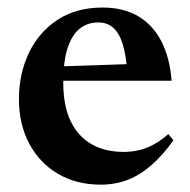

<svg xmlns="http://www.w3.org/2000/svg" viewBox="-20 -490 516 522"><path d="M259 -469.5Q315.5 -469.5 355.5 -446Q395.5 -422.5 418.5 -378.2Q441.5 -334 446.5 -270.5H126.5L127 -309L384.5 -317.5L326 -293.5Q323 -339.5 313.8 -369.5Q304.5 -399.5 288.2 -414.2Q272 -429 247 -429Q218.5 -429 197.2 -412.5Q176 -396 164 -360Q152 -324 152 -265Q152 -202.5 172 -160.8Q192 -119 228.8 -98Q265.5 -77 316 -77Q338.5 -77 359 -82Q379.5 -87 399 -97.8Q418.5 -108.5 437.5 -125.5L451.5 -108.5Q422.5 -68 392 -41.2Q361.5 -14.5 327.5 -1.2Q293.5 12 254 12Q188 12 138 -17.2Q88 -46.5 59.8 -99Q31.5 -151.5 31.5 -221Q31.5 -288.5 58 -345Q84.5 -401.5 135.5 -435.5Q186.5 -469.5 259 -469.5Z"/></svg>

Font: Newsreader 36pt SemiBold
Style: Regular
Weight: 600
Designer: Hugues Gentile
Foundry: Production Type
Version: Version 1.003